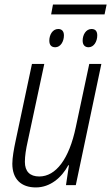

<svg xmlns="http://www.w3.org/2000/svg" viewBox="-20 -811 487 841"><path d="M204 -748H438L447 -791H212ZM222 -604C245 -604 260 -629 260 -656C260 -674 251 -684 235 -684C210 -684 196 -658 196 -633C196 -614 205 -604 222 -604ZM368 -604C391 -604 406 -629 406 -656C406 -674 398 -684 381 -684C356 -684 342 -658 342 -633C342 -614 352 -604 368 -604ZM137 10C200 10 250 -33 279 -87H282L269 0H312L424 -531H371L312 -254C283 -115 225 -38 152 -38C111 -38 89 -60 89 -102C89 -128 94 -159 101 -190L174 -531H120L48 -192C41 -159 34 -121 34 -94C34 -26 73 10 137 10Z"/></svg>

Font: Noto Sans Condensed Light
Style: Italic
Weight: 300
Width: 3
Italic angle: -12°
Designer: Monotype Design Team
Foundry: Monotype Imaging Inc.
Version: Version 2.013